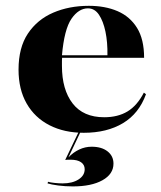

<svg xmlns="http://www.w3.org/2000/svg" viewBox="-20 -450 558 667"><path d="M271 11.3Q203.2 11.3 152 -14.9Q100.8 -41.1 72.6 -90.3Q44.4 -139.5 44.4 -208.1Q44.4 -284.7 77 -333.5Q109.7 -382.3 164.9 -406Q220.2 -429.8 288.7 -429.8Q345.2 -429.8 388.3 -411.3Q431.5 -392.7 456 -353.2Q480.6 -313.7 480.6 -249.2H151.6L150 -258.1H353.2Q354 -303.2 346.4 -339.9Q338.7 -376.6 323.8 -398.8Q308.9 -421 285.5 -421Q253.2 -421 228.2 -384.7Q203.2 -348.4 195.2 -257.3L196 -255.6Q195.2 -247.6 195.2 -238.7Q195.2 -229.8 195.2 -221Q195.2 -138.7 232.3 -90.7Q269.4 -42.7 341.9 -42.7Q389.5 -42.7 423 -62.9Q456.5 -83.1 479.8 -128.2L487.1 -122.6Q462.9 -55.6 407.3 -22.2Q351.6 11.3 271 11.3ZM233.1 197.6Q207.3 197.6 182.3 194.4Q157.3 191.1 145.2 187.1L146.8 181.5Q154.8 183.9 169.8 185.5Q184.7 187.1 197.6 187.1Q231.5 187.1 252.8 173.4Q274.2 159.7 274.2 137.9Q274.2 122.6 261.7 113.7Q249.2 104.8 225 104.8Q219.4 104.8 214.9 104.8Q210.5 104.8 206.5 105.6L254 6.5H260.5L217.7 96.8Q234.7 79 255.2 69.4Q275.8 59.7 298.4 59.7Q333.1 59.7 353.6 75.8Q374.2 91.9 374.2 118.5Q374.2 154.8 335.9 176.2Q297.6 197.6 233.1 197.6Z"/></svg>

Font: Playfair 144pt SemiExpanded Black
Style: Regular
Weight: 900
Width: 6
Designer: Claus Eggers Sørensen
Foundry: Claus Eggers Sørensen
Version: Version 2.203